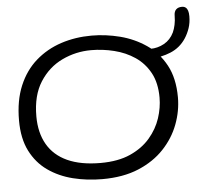

<svg xmlns="http://www.w3.org/2000/svg" viewBox="-46 -624 759 697"><g transform="rotate(-5 333.0 -275.0)"><path d="M299.5 24.5Q244 24.5 193 11.8Q142 -1 102.2 -29Q62.5 -57 39.5 -102.5Q16.5 -148 16.5 -214Q16.5 -286.5 39 -340Q61.5 -393.5 101.5 -428.5Q141.5 -463.5 193.8 -480.8Q246 -498 305.5 -498Q357 -498 408.8 -484.8Q460.5 -471.5 503.5 -442.2Q546.5 -413 572.5 -365Q598.5 -317 598.5 -247.5Q598.5 -197.5 580.2 -149.2Q562 -101 525 -61.8Q488 -22.5 432 1Q376 24.5 299.5 24.5ZM298.5 -34.5Q362.5 -34.5 407 -54.5Q451.5 -74.5 479.2 -107Q507 -139.5 519.5 -177.5Q532 -215.5 532 -252.5Q532 -306 511.8 -343Q491.5 -380 458 -402.5Q424.5 -425 383 -435.2Q341.5 -445.5 299 -445.5Q243 -445.5 193 -421.5Q143 -397.5 111.8 -348.5Q80.5 -299.5 80.5 -223.5Q80.5 -163.5 105 -121Q129.5 -78.5 178 -56.5Q226.5 -34.5 298.5 -34.5ZM514.5 -397Q504 -397 498.8 -401.5Q493.5 -406 493.5 -415Q493.5 -420.5 497.8 -426Q502 -431.5 514.5 -431.5Q541 -431.5 564.5 -444.5Q588 -457.5 600.5 -483.5Q606 -495.5 609.2 -510.8Q612.5 -526 612.5 -543.5Q612.5 -558.5 620 -566Q627.5 -573.5 641.5 -573.5Q650 -573.5 655.2 -569.2Q660.5 -565 663 -557Q665.5 -549 665.5 -537Q665.5 -513.5 658.8 -493.8Q652 -474 641.5 -458Q620.5 -426 585.5 -411.5Q550.5 -397 514.5 -397Z"/></g></svg>

Font: Gluten ExtraLight
Style: Regular
Weight: 250
Designer: Tyler Finck
Foundry: Etcetera Type Company
Version: Version 1.300